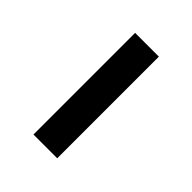

<svg xmlns="http://www.w3.org/2000/svg" viewBox="7 -501 394 394"><g transform="rotate(-45 204.0 -304.5)"><path d="M57 -270V-339H352V-270Z"/></g></svg>

Font: Smooch Sans SemiBold
Style: Bold
Weight: 600
Designer: Robert E. Leuschke
Foundry: Robert E. Leuschke
Version: Version 1.010; ttfautohint (v1.8.3)